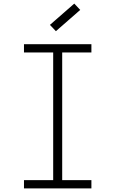

<svg xmlns="http://www.w3.org/2000/svg" viewBox="-20 -1045 640 1065"><path d="M275 0V-800H325V0ZM113 0V-46H487V0ZM113 -754V-800H487V-754ZM290 -872 257 -907 392 -1025 425 -990Z"/></svg>

Font: Victor Mono Thin
Style: Regular
Weight: 100
Monospace: yes
Designer: Rune Bjørnerås
Version: Version 1.561;gftools[0.9.30]